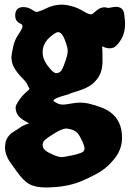

<svg xmlns="http://www.w3.org/2000/svg" viewBox="-20 -582 578 846"><path d="M110.4 -190.4Q109.4 -190.4 97.7 -214.8Q92.8 -223.6 74.7 -241.7Q56.6 -259.8 43.5 -281.7Q30.3 -303.7 30.3 -332Q30.3 -339.8 39.1 -380.9Q44.9 -406.2 62 -431.6Q79.1 -457 79.1 -464.8Q79.1 -470.7 76.2 -474.6L70.3 -477.5Q65.4 -480.5 60.5 -483.4Q55.7 -486.3 51.3 -494.1Q46.9 -502 46.9 -512.7Q46.9 -550.8 83 -550.8Q102.5 -550.8 119.6 -540Q136.7 -529.3 139.6 -529.3Q150.4 -529.3 184.1 -545.4Q217.8 -561.5 250 -561.5Q271.5 -561.5 295.9 -554.7Q322.3 -547.9 346.2 -533.2Q370.1 -518.6 381.8 -518.6Q386.7 -518.6 403.8 -534.2Q420.9 -549.8 439.5 -549.8Q447.3 -549.8 456.1 -546.9H457Q458 -546.9 470.2 -549.3Q482.4 -551.8 491.2 -551.8Q523.4 -551.8 527.3 -519.5Q531.2 -492.2 531.2 -476.6Q531.2 -442.4 517.6 -415Q498 -379.9 479.5 -372.1Q471.7 -369.1 462.9 -369.1Q449.2 -369.1 429.7 -377.9Q431.6 -366.2 431.6 -335.9V-313.5Q431.6 -264.6 409.2 -235.4Q391.6 -211.9 368.7 -199.7Q345.7 -187.5 318.8 -179.7Q292 -171.9 280.3 -166Q278.3 -165 261.7 -160.6Q245.1 -156.2 231 -150.4Q216.8 -144.5 215.8 -138.7Q214.8 -137.7 215.8 -136.7Q216.8 -135.7 221.7 -132.8Q226.6 -129.9 234.4 -126Q244.1 -121.1 258.8 -121.1Q267.6 -121.1 292 -125.5Q316.4 -129.9 333 -129.9Q350.6 -129.9 369.1 -126Q435.5 -110.4 465.8 -87.9Q517.6 -49.8 517.6 23.4V29.3Q516.6 76.2 485.4 116.2Q456.1 152.3 425.8 171.9Q395.5 191.4 343.8 213.9Q284.2 240.2 207 243.2Q202.1 243.2 193.8 243.7Q185.5 244.1 182.6 244.1Q135.7 244.1 108.9 229Q82 213.9 52.7 171.9Q48.8 166 37.6 150.9Q26.4 135.7 20 126Q13.7 116.2 7.8 99.6Q2 83 2 67.4Q2 61.5 3.9 47.9Q6.8 33.2 15.1 21.5Q23.4 9.8 30.8 4.4Q38.1 -1 49.8 -7.8Q61.5 -14.6 64.5 -17.6Q83 -31.2 108.4 -38.1Q107.4 -39.1 88.4 -49.8Q69.3 -60.5 59.6 -73.7Q49.8 -86.9 48.8 -107.4Q48.8 -114.3 51.8 -120.1Q69.3 -152.3 89.4 -170.4Q109.4 -188.5 110.4 -190.4ZM270.5 -393.6Q254.9 -440.4 236.3 -440.4Q223.6 -440.4 194.3 -413.1Q169.9 -388.7 168 -356.4V-346.7Q168 -324.2 187.5 -295.9Q213.9 -259.8 226.6 -259.8H229.5Q244.1 -260.7 252 -273.9Q259.8 -287.1 270.5 -319.3Q278.3 -342.8 278.3 -357.4Q278.3 -370.1 270.5 -393.6ZM293.9 -11.7Q278.3 -15.6 272.5 -15.6Q252 -15.6 214.8 8.8Q187.5 25.4 177.7 34.7Q168 43.9 168 56.6V58.6Q168.9 72.3 180.7 81.5Q192.4 90.8 219.7 102.5Q240.2 110.4 252.9 110.4Q258.8 110.4 297.9 102.5Q342.8 92.8 348.6 84Q352.5 79.1 352.5 72.3Q352.5 62.5 343.8 43Q332 16.6 322.3 5.4Q312.5 -5.9 293.9 -11.7Z"/></svg>

Font: Essays1743
Style: Bold
Weight: 700
Designer: Based on the typeface in a 1743 English translation of the essays of Montaigne.  PostScript/TrueType font designed by Jo
Version: Version 002.100